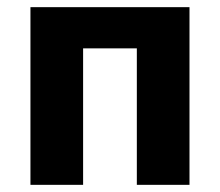

<svg xmlns="http://www.w3.org/2000/svg" viewBox="-20 -516 614 536"><path d="M65 0V-496H509V0H362V-381H212V0Z"/></svg>

Font: Font
Style: ¶
Weight: 700
Designer: Paul D. Hunt
Foundry: Adobe Systems Incorporated
Version: Version 3.000